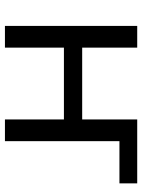

<svg xmlns="http://www.w3.org/2000/svg" viewBox="81 -657 576 778"><g transform="rotate(90 369.0 -268.0)"><path d="M85 0V-536H173V-313H464V-536H723V-464H552V0H464V-239H173V0Z"/></g></svg>

Font: Go Noto Kurrent-Regular
Style: Regular
Weight: 400
Designer: Monotype Design Team
Foundry: Monotype Imaging Inc.
Version: Version 2.012; ttfautohint (v1.8.4.7-5d5b)